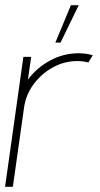

<svg xmlns="http://www.w3.org/2000/svg" viewBox="-30 -719 386 739"><path d="M-10.5 0 60 -500H90L77.5 -412.5Q111.5 -458.5 163 -486.2Q214.5 -514 271.5 -514Q301 -514 327 -506.5L310 -478.5Q289 -484 267.5 -484Q218 -484 173.8 -459.8Q129.5 -435.5 99.5 -395Q69.5 -354.5 62.5 -304.5L19.5 0ZM183 -555 243 -699H273L203 -555Z"/></svg>

Font: Urbanist Thin
Style: Italic
Weight: 100
Italic angle: -8°
Designer: Corey Hu
Foundry: Corey Hu
Version: Version 1.321; ttfautohint (v1.8.4.7-5d5b)